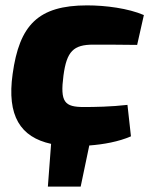

<svg xmlns="http://www.w3.org/2000/svg" viewBox="-20 -531 563 714"><path d="M327 -365C366 -365 423 -365 490 -364L515 -475C457 -500 373 -511 304 -511C121 -511 52 -437 27 -256C5 -100 56 -21 170 4L158 163H280L312 10C365 6 421 -4 467 -24L454 -141C394 -134 330 -133 292 -133C220 -133 203 -151 216 -250C228 -340 253 -365 327 -365Z"/></svg>

Font: Exo 2 Extra Bold
Style: Italic
Weight: 800
Italic angle: -8°
Designer: Natanael Gama
Version: Version 1.001;PS 001.001;hotconv 1.0.88;makeotf.lib2.5.64775